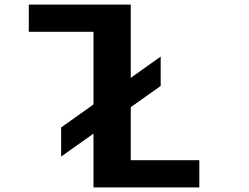

<svg xmlns="http://www.w3.org/2000/svg" viewBox="-20 -820 1090 840"><path d="M247.5 -262.5 389 -363V-681H106V-800H552V-479.5L683 -572.5V-444L552 -351V-119H852V0H389V-235.5L247.5 -135Z"/></svg>

Font: League Mono Extended SemiBold
Style: Regular
Weight: 600
Width: 9
Designer: Tyler Finck
Foundry: The League of Moveable Type / Tyler Finck
Version: Version 2.210